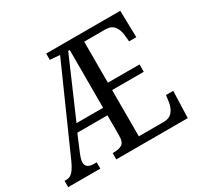

<svg xmlns="http://www.w3.org/2000/svg" viewBox="-152 -898 1120 1082"><g transform="rotate(-30 408.0 -357.0)"><path d="M-1 0V-41H13Q35 -41 52.5 -60Q70 -79 88 -119L332 -668L268 -673V-714H750L754 -540H707L703 -582Q700 -615 683 -639.5Q666 -664 626 -665H487V-398H693V-350H487V-49H647Q688 -49 707 -74Q726 -99 730 -132L736 -174H783L777 0H312V-41H325Q353 -41 373 -53Q393 -65 393 -110V-240H197L152 -133Q138 -99 138 -80Q138 -41 189 -41H208V0ZM220 -289H393V-665H383Z"/></g></svg>

Font: Noto Serif Tamil Condensed
Style: Regular
Weight: 400
Width: 3
Designer: Indian Type Foundry, Tom Grace, and the Monotype Design Team
Foundry: Monotype Imaging Inc.
Version: Version 2.004; ttfautohint (v1.8.4.7-5d5b)